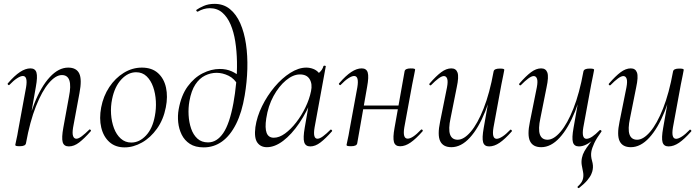

<svg xmlns="http://www.w3.org/2000/svg" viewBox="-20 -749 3619 994"><path d="M336.6 9Q310.8 9 304.5 -13.2Q298.2 -35.4 308 -89L337 -248Q359.8 -360.4 300.4 -360.4Q268.4 -360.4 233 -319.2Q197.6 -278 166.2 -198.9Q134.8 -119.8 114.4 -7.2L102 -8.2Q122.8 -124.8 157.7 -212.9Q192.6 -301 238.1 -350Q283.6 -399 333 -399Q375.8 -399 390.4 -368.2Q405 -337.4 391.4 -267L358.4 -89Q353.4 -58.6 358.3 -44.7Q363.2 -30.8 375.4 -30.8Q386.4 -30.8 403.4 -43.6Q420.4 -56.4 441.2 -77Q444.2 -81 448.6 -77Q453 -73 449.2 -69Q416.6 -32 390 -11.5Q363.4 9 336.6 9ZM82.4 8Q68.2 8 63.6 6.3Q59 4.6 59 1.6Q59 -1.6 64.5 -24.8Q70 -48 74 -74L115 -297Q124.8 -355.6 98.4 -355.6Q86.8 -355.6 68.7 -344Q50.6 -332.4 29.2 -310Q26.2 -306 21.8 -310.5Q17.4 -315 21.2 -318.2Q54.8 -357.2 83.4 -376.1Q112 -395 137.6 -395Q162.4 -395 168.8 -373.3Q175.2 -351.6 165.6 -299.4L114.4 -7.2Q111.8 8 82.4 8Z M625 14Q577.2 14 546.3 -13.8Q515.4 -41.6 504.2 -88.6Q493 -135.6 503.8 -193Q515 -251.6 545.8 -298.1Q576.6 -344.6 620.6 -371.8Q664.6 -399 714.4 -399Q766.4 -399 797.8 -370.7Q829.2 -342.4 839.4 -295.5Q849.6 -248.6 838.4 -193Q826.2 -129.8 792.7 -82.9Q759.2 -36 714.8 -11Q670.4 14 625 14ZM659.8 -11Q701.4 -11 735.7 -47.3Q770 -83.6 781.8 -149Q789 -186 786.9 -225.3Q784.8 -264.6 773 -298.6Q761.2 -332.6 739.2 -353.8Q717.2 -375 684.6 -375Q643 -375 608.2 -337.8Q573.4 -300.6 560.4 -236Q552.4 -197.4 555 -158Q557.6 -118.6 570.1 -85.2Q582.6 -51.8 605.4 -31.4Q628.2 -11 659.8 -11Z M1034.8 14Q990.8 14 963 -4.2Q935.2 -22.4 920.7 -51.8Q906.2 -81.2 902.6 -115.6Q899 -150 905 -183.2Q918 -255.4 951.5 -301.3Q985 -347.2 1029.3 -369.6Q1073.6 -392 1118 -392Q1152 -392 1179.2 -379.9Q1206.4 -367.8 1228.4 -346.6L1213.6 -306.2Q1194.4 -341.8 1163.3 -356.9Q1132.2 -372 1101.4 -372Q1070.6 -372 1041.7 -357.9Q1012.8 -343.8 991.5 -311.8Q970.2 -279.8 960.6 -225.4Q954.4 -190.4 956.4 -153.1Q958.4 -115.8 969.4 -83.5Q980.4 -51.2 1001.9 -31.5Q1023.4 -11.8 1057.2 -11.8Q1102.6 -11.8 1135.6 -59.8Q1168.6 -107.8 1188.4 -215.2Q1197.4 -264 1202.6 -319.1Q1207.8 -374.2 1206.8 -429.1Q1205.8 -484 1198 -534Q1190.2 -584 1173.6 -622.6Q1157 -661.2 1130.6 -683.9Q1104.2 -706.6 1066 -706.6Q1034.8 -706.6 1004 -688.8Q1000.2 -687.6 997.4 -692.1Q994.6 -696.6 996.8 -697.8Q1010.6 -707.8 1034.8 -718.4Q1059 -729 1090.8 -729Q1137.2 -729 1170.3 -702Q1203.4 -675 1224 -628.1Q1244.6 -581.2 1253.5 -520.6Q1262.4 -460 1260.5 -392.2Q1258.6 -324.4 1247 -255.6Q1232.4 -167 1202.1 -106.9Q1171.8 -46.8 1129.5 -16.4Q1087.2 14 1034.8 14Z M1361.6 13Q1329.2 13 1312.1 -11.1Q1295 -35.2 1302.2 -91Q1310 -145.2 1336.7 -199.5Q1363.4 -253.8 1401.5 -299.1Q1439.6 -344.4 1482.7 -371.7Q1525.8 -399 1565.4 -399Q1583.8 -399 1601.6 -392.3Q1619.4 -385.6 1632.1 -370.3Q1644.8 -355 1646.8 -330.4L1604.4 -357Q1616.6 -359 1633.1 -373.4Q1649.6 -387.8 1654.6 -407Q1656.6 -410 1662.1 -408.8Q1667.6 -407.6 1666.6 -405.6L1608.6 -89Q1598.8 -30.8 1623.6 -30.8Q1635.2 -30.8 1652.4 -43.5Q1669.6 -56.2 1690.4 -77Q1693.4 -80 1697.4 -76Q1701.4 -72 1698.4 -69Q1665.8 -32 1639.1 -11.5Q1612.4 9 1586.4 9Q1561.6 9 1554.9 -12.9Q1548.2 -34.8 1557.8 -89L1582 -229L1599 -246Q1569.4 -170.4 1529.4 -111.6Q1489.4 -52.8 1446 -19.9Q1402.6 13 1361.6 13ZM1397.6 -36Q1425.6 -36 1455.6 -57.8Q1485.6 -79.6 1513.3 -115.2Q1541 -150.8 1561.5 -193.5Q1582 -236.2 1590.2 -277Q1598.2 -314 1583 -339.2Q1567.8 -364.4 1530.6 -363.6Q1496.2 -362.8 1460 -332.6Q1423.8 -302.4 1396 -251.6Q1368.2 -200.8 1358.4 -136Q1350.8 -85.8 1360.4 -60.9Q1370 -36 1397.6 -36Z M1797.4 8Q1783.2 8 1778.6 6.3Q1774 4.6 1774 1.6Q1774 -1.6 1779.5 -24.8Q1785 -48 1789 -74L1830 -297Q1839.8 -355.6 1813.4 -355.6Q1801.8 -355.6 1783.7 -344Q1765.6 -332.4 1744.2 -310Q1741.2 -306 1736.8 -310.5Q1732.4 -315 1736.2 -318.2Q1769.8 -357.2 1798.4 -376.1Q1827 -395 1852.6 -395Q1877.4 -395 1883.8 -373.3Q1890.2 -351.6 1880.6 -299.4L1829.4 -7.2Q1826.8 8 1797.4 8ZM1834 -183.4 1837.8 -202.6H2070.2L2067.2 -183.4ZM2051.4 8.2Q2025.8 8.2 2019.5 -13.9Q2013.2 -36 2022.6 -87.4L2074.6 -379.6Q2077.2 -394.8 2105.8 -394.8Q2121 -394.8 2125.1 -393Q2129.2 -391.2 2129.2 -388.4Q2129.2 -385.2 2124.2 -362.4Q2119.2 -339.6 2114.2 -312.8L2073.2 -89.8Q2063.4 -31.2 2090.6 -31.2Q2115.6 -31.2 2158.8 -76.8Q2162.8 -80.8 2166.8 -76.7Q2170.8 -72.6 2167 -68.6Q2133.4 -30.4 2105.6 -11.1Q2077.8 8.2 2051.4 8.2Z M2316.8 13Q2274 13 2258.9 -18.3Q2243.8 -49.6 2258.4 -119L2294.2 -297Q2300 -327.6 2295.1 -341.4Q2290.2 -355.2 2278 -355.2Q2267.2 -355.2 2250.2 -342.8Q2233.2 -330.4 2212.4 -309Q2208.4 -305 2204.4 -309Q2200.4 -313 2204.4 -317Q2237.2 -355 2264 -375Q2290.8 -395 2316.6 -395Q2341 -395 2348.7 -373.2Q2356.4 -351.4 2344.6 -297L2312.8 -138Q2300.4 -80.4 2310 -53Q2319.6 -25.6 2349.4 -25.6Q2381.6 -25.6 2416.9 -66.8Q2452.2 -108 2483.6 -187.1Q2515 -266.2 2535.4 -378.8L2547.8 -377.8Q2528 -261.4 2492.6 -173.2Q2457.2 -85 2412.2 -36Q2367.2 13 2316.8 13ZM2512.2 9Q2487.4 9 2481.1 -12.7Q2474.8 -34.4 2484.2 -86.6L2535.4 -378.8Q2538 -394 2567.4 -394Q2581.8 -394 2586.3 -392.2Q2590.8 -390.4 2590.8 -387.6Q2590.8 -384.4 2585.8 -361.2Q2580.8 -338 2575.8 -312L2534.8 -89Q2525 -30.4 2551.4 -30.4Q2563 -30.4 2581.1 -42Q2599.2 -53.6 2620.6 -76Q2623.6 -80 2628 -75.5Q2632.4 -71 2628.6 -67.8Q2594.2 -28.8 2566.5 -9.9Q2538.8 9 2512.2 9Z M2781.8 13Q2739 13 2723.9 -18.3Q2708.8 -49.6 2723.4 -119L2759.2 -297Q2765 -327.6 2760.1 -341.4Q2755.2 -355.2 2743 -355.2Q2732.2 -355.2 2715.2 -342.8Q2698.2 -330.4 2677.4 -309Q2673.4 -305 2669.4 -309Q2665.4 -313 2669.4 -317Q2702.2 -355 2729 -375Q2755.8 -395 2781.6 -395Q2806 -395 2813.7 -373.2Q2821.4 -351.4 2809.6 -297L2777.8 -138Q2765.4 -80.4 2775 -53Q2784.6 -25.6 2814.4 -25.6Q2846.6 -25.6 2881.9 -66.8Q2917.2 -108 2948.6 -187.1Q2980 -266.2 3000.4 -378.8L3012.8 -377.8Q2993 -261.4 2957.6 -173.2Q2922.2 -85 2877.2 -36Q2832.2 13 2781.8 13ZM2977.6 224.4Q2975.6 226.2 2971.7 222.9Q2967.8 219.6 2970.8 217Q2985.4 203.4 2991.2 193.5Q2997 183.6 2998.8 173.6Q3001.8 156.6 2998.3 140.1Q2994.8 123.6 2991.8 106.1Q2988.8 88.6 2992.6 68.6Q2996.4 50 3005.9 33.4Q3015.4 16.8 3031.9 -4.6Q3048.4 -26 3071.2 -57.8L3058.4 -31.4Q3036.6 -11.8 3016.5 -1.4Q2996.4 9 2977.2 9Q2952.4 9 2946.1 -12.7Q2939.8 -34.4 2949.2 -86.6L3000.4 -378.8Q3003 -394 3032.4 -394Q3046.8 -394 3051.3 -392.2Q3055.8 -390.4 3055.8 -387.6Q3055.8 -384.4 3050.8 -361.2Q3045.8 -338 3040.8 -312L2999.8 -89Q2990 -30.4 3016.4 -30.4Q3041.4 -30.4 3084.8 -75.2Q3087 -77.6 3091.4 -74.3Q3095.8 -71 3093.6 -67.8Q3068.4 -33.4 3056.4 -7.6Q3044.4 18.2 3041.4 36.4Q3037.6 58.4 3045 83.4Q3052.4 108.4 3048.4 129.4Q3047.2 138.4 3041.3 152.4Q3035.4 166.4 3020.4 184.4Q3005.4 202.4 2977.6 224.4Z M3245.8 13Q3203 13 3187.9 -18.3Q3172.8 -49.6 3187.4 -119L3223.2 -297Q3229 -327.6 3224.1 -341.4Q3219.2 -355.2 3207 -355.2Q3196.2 -355.2 3179.2 -342.8Q3162.2 -330.4 3141.4 -309Q3137.4 -305 3133.4 -309Q3129.4 -313 3133.4 -317Q3166.2 -355 3193 -375Q3219.8 -395 3245.6 -395Q3270 -395 3277.7 -373.2Q3285.4 -351.4 3273.6 -297L3241.8 -138Q3229.4 -80.4 3239 -53Q3248.6 -25.6 3278.4 -25.6Q3310.6 -25.6 3345.9 -66.8Q3381.2 -108 3412.6 -187.1Q3444 -266.2 3464.4 -378.8L3476.8 -377.8Q3457 -261.4 3421.6 -173.2Q3386.2 -85 3341.2 -36Q3296.2 13 3245.8 13ZM3441.2 9Q3416.4 9 3410.1 -12.7Q3403.8 -34.4 3413.2 -86.6L3464.4 -378.8Q3467 -394 3496.4 -394Q3510.8 -394 3515.3 -392.2Q3519.8 -390.4 3519.8 -387.6Q3519.8 -384.4 3514.8 -361.2Q3509.8 -338 3504.8 -312L3463.8 -89Q3454 -30.4 3480.4 -30.4Q3492 -30.4 3510.1 -42Q3528.2 -53.6 3549.6 -76Q3552.6 -80 3557 -75.5Q3561.4 -71 3557.6 -67.8Q3523.2 -28.8 3495.5 -9.9Q3467.8 9 3441.2 9Z"/></svg>

Font: Cormorant Light
Style: Italic
Weight: 300
Italic angle: -10°
Designer: Christian Thalmann (Catharsis Fonts)
Foundry: Catharsis Fonts
Version: Version 4.000